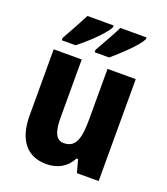

<svg xmlns="http://www.w3.org/2000/svg" viewBox="-141 -957 844 972"><g transform="rotate(20 280.5 -471.0)"><path d="M480 -849V-859H339C324 -827 292 -770 259 -712V-699H337C383 -738 462 -811 480 -849ZM303 -849V-859H162C146 -827 115 -771 82 -712V-699H156C210 -741 283 -810 303 -849ZM501 -642H349V-374C349 -272 336 -213 268 -213C227 -213 210 -252 210 -330V-642H59V-285C59 -153 119 -83 221 -83C282 -83 329 -109 357 -162H365L384 -93H501Z"/></g></svg>

Font: Noto Sans Kannada UI Condensed ExtraBold
Style: Regular
Weight: 800
Width: 3
Designer: Jelle Bosma - Monotype Design Team
Foundry: Monotype Imaging Inc.
Version: Version 2.005